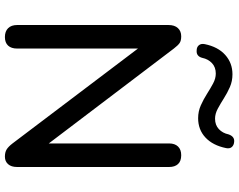

<svg xmlns="http://www.w3.org/2000/svg" viewBox="-116 -852 975 783"><g transform="rotate(90 371.5 -460.5)"><path d="M131 7Q108 7 95 -6Q82 -19 82 -43V-660Q82 -685 94.5 -698.5Q107 -712 128 -712Q146 -712 155.5 -705.5Q165 -699 178 -682L590 -139H565V-663Q565 -686 577.5 -699Q590 -712 613 -712Q637 -712 649 -699Q661 -686 661 -663V-42Q661 -19 649.5 -6Q638 7 619 7Q601 7 589.5 0Q578 -7 565 -24L155 -566H178V-43Q178 -19 166 -6Q154 7 131 7ZM186 -775Q172 -775 164.5 -784Q157 -793 160 -808Q171 -862 204 -891.5Q237 -921 283 -921Q311 -921 335 -910.5Q359 -900 381 -886Q403 -872 423.5 -861Q444 -850 464 -850Q490 -850 506.5 -865.5Q523 -881 528 -905Q532 -917 539.5 -923Q547 -929 558 -928Q572 -927 579.5 -918.5Q587 -910 584 -895Q573 -841 541 -811Q509 -781 462 -781Q434 -781 409.5 -792Q385 -803 363 -817Q341 -831 320.5 -842Q300 -853 280 -853Q254 -853 237.5 -837.5Q221 -822 216 -798Q213 -786 205.5 -780Q198 -774 186 -775Z"/></g></svg>

Font: Nunito ExtraLight SemiBold
Style: Regular
Weight: 600
Version: Version 3.602